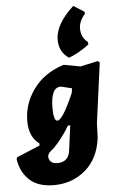

<svg xmlns="http://www.w3.org/2000/svg" viewBox="-116 -851 662 1090"><g transform="rotate(-5 214.5 -306.0)"><path d="M295 -517Q239 -554 239 -624Q239 -712 344 -808L404 -770L407 -759Q371 -718 371 -677Q371 -625 410 -596V-582Q349 -537 295 -517ZM264 -479 356 -462 455 -484 466 -476 420 -133 417 -50Q402 68 326.5 132Q251 196 147 196Q57 196 8 150.5Q-41 105 -52 31L-48 20L84 -35L85 -47Q27 -89 27 -179Q27 -277 87 -360Q147 -443 258 -479ZM176 -240Q176 -167 198 -167Q228 -167 293 -318L296 -343L233 -358Q176 -358 176 -240ZM177 73Q244 73 250 1L268 -134H255Q215 -67 167 -17L144 3Q128 17 128 32Q128 49 140 61Q152 73 177 73Z"/></g></svg>

Font: Alegreya Sans Black
Style: Italic
Weight: 900
Italic angle: -7°
Designer: Juan Pablo del Peral
Foundry: Huerta Tipografica
Version: Version 2.007